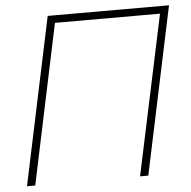

<svg xmlns="http://www.w3.org/2000/svg" viewBox="-51 -761 807 812"><g transform="rotate(-5 352.0 -355.0)"><path d="M31 0 181 -710H696L546 0H511L655 -678H209L66 0Z"/></g></svg>

Font: Raleway-v4020 ExtraLight
Style: Italic
Weight: 275
Italic angle: -12°
Designer: Matt McInerney, Pablo Impallari, Rodrigo Fuenzalida
Foundry: Matt McInerney, Pablo Impallari, Rodrigo Fuenzalida
Version: Version 4.020;PS 004.020;hotconv 1.0.88;makeotf.lib2.5.64775